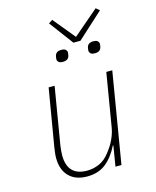

<svg xmlns="http://www.w3.org/2000/svg" viewBox="-128 -956 857 1055"><g transform="rotate(-15 300.0 -428.5)"><path d="M418 -116H415Q386 -57 343.5 -22.5Q301 12 236 12Q170 12 133 -25.5Q96 -63 96 -131Q96 -145 98 -160Q100 -175 102 -190L157 -516H191L137 -193Q135 -179 133.5 -164Q132 -149 132 -136Q132 -19 244 -19Q279 -19 312.5 -33.5Q346 -48 372 -82Q379 -91 388 -103.5Q397 -116 406 -132.5Q415 -149 422.5 -168.5Q430 -188 434 -210L485 -516H519L433 0H399ZM352 -718 250 -855 272 -869 374 -745 519 -869 539 -852 392 -718ZM270 -631Q252 -631 245 -638Q238 -645 238 -653Q238 -657 238.5 -661Q239 -665 240 -670Q245 -697 277 -697Q295 -697 302 -690Q309 -683 309 -675Q309 -671 308.5 -667Q308 -663 307 -658Q302 -631 270 -631ZM452 -631Q434 -631 427 -638Q420 -645 420 -653Q420 -657 420.5 -661Q421 -665 422 -670Q427 -697 459 -697Q477 -697 484 -690Q491 -683 491 -675Q491 -671 490.5 -667Q490 -663 489 -658Q484 -631 452 -631Z"/></g></svg>

Font: IBM Plex Mono ExtraLight
Style: Italic
Weight: 200
Italic angle: -9°
Monospace: yes
Designer: Mike Abbink, Paul van der Laan, Pieter van Rosmalen
Foundry: Bold Monday
Version: Version 2.3